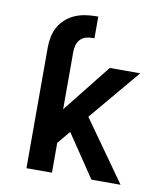

<svg xmlns="http://www.w3.org/2000/svg" viewBox="-83 -813 766 882"><g transform="rotate(10 300.0 -371.5)"><path d="M403 0 269 -199 219 -139V0H100V-563Q100 -588 105 -613Q110 -638 122 -659.5Q134 -681 153 -698Q172 -715 195 -725Q218 -735 243 -739Q268 -743 293 -743H304V-642H293Q277 -642 262 -637Q247 -632 237 -620.5Q227 -609 223 -594Q219 -579 219 -563V-296L397 -520H539L339 -282L539 0Z"/></g></svg>

Font: Iosevka Aile
Style: Bold
Weight: 700
Designer: Belleve Invis
Foundry: Belleve Invis
Version: Version 28.0.1; ttfautohint (v1.8.4)